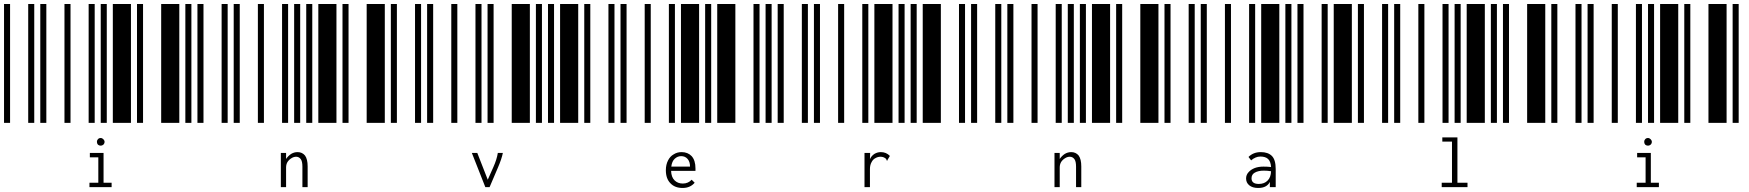

<svg xmlns="http://www.w3.org/2000/svg" viewBox="-20 -610 8680 953"><path d="M0 0V-590H30V0ZM120 0V-590H150V0ZM180 0V-590H210V0ZM300 0V-590H330V0ZM420 0V-590H450V0ZM480 0V-590H510V0ZM540 0V-590H630V0ZM660 0V-590H690V0ZM780 0V-590H870V0ZM900 0V-590H930V0ZM424 297H468V171H426V149H494V297H534V319H424ZM480 113Q472 113 466 108Q461 102 461 94Q461 86 466 81Q471 75 480 75Q487 75 493 81Q499 87 499 94Q499 102 493 108Q487 113 480 113Z M960 0V-590H990V0ZM1080 0V-590H1110V0ZM1140 0V-590H1170V0ZM1260 0V-590H1290V0ZM1380 0V-590H1410V0ZM1440 0V-590H1470V0ZM1500 0V-590H1530V0ZM1560 0V-590H1650V0ZM1680 0V-590H1710V0ZM1800 0V-590H1890V0ZM1374 149H1400V179Q1410 164 1425 154Q1440 145 1457 145Q1480 145 1494 162Q1507 180 1507 216V319H1481V217Q1481 191 1473 180Q1464 168 1450 168Q1438 168 1427 175Q1415 182 1407 194Q1400 206 1400 221V319H1374Z M1920 0V-590H1950V0ZM2040 0V-590H2070V0ZM2100 0V-590H2130V0ZM2220 0V-590H2250V0ZM2340 0V-590H2370V0ZM2400 0V-590H2430V0ZM2520 0V-590H2610V0ZM2640 0V-590H2670V0ZM2700 0V-590H2730V0ZM2760 0V-590H2850V0ZM2476 149Q2470 179 2451 223L2410 319H2389L2322 149H2349L2401 282L2429 219Q2446 181 2451 149Z M2880 0V-590H2910V0ZM3000 0V-590H3030V0ZM3060 0V-590H3090V0ZM3180 0V-590H3210V0ZM3300 0V-590H3330V0ZM3360 0V-590H3450V0ZM3480 0V-590H3510V0ZM3540 0V-590H3630V0ZM3720 0V-590H3750V0ZM3780 0V-590H3810V0ZM3368 323Q3330 323 3308 300Q3285 277 3285 235Q3285 207 3296 186Q3306 166 3324 156Q3341 145 3363 145Q3394 145 3413 165Q3432 186 3432 226Q3432 230 3432 238H3311Q3312 269 3328 285Q3344 301 3369 301Q3396 301 3413 282L3428 297Q3406 323 3368 323ZM3405 217Q3405 193 3393 179Q3381 165 3361 165Q3343 165 3329 178Q3315 191 3312 217Z M3840 0V-590H3870V0ZM3960 0V-590H3990V0ZM4020 0V-590H4050V0ZM4140 0V-590H4170V0ZM4260 0V-590H4290V0ZM4320 0V-590H4410V0ZM4440 0V-590H4470V0ZM4500 0V-590H4530V0ZM4560 0V-590H4650V0ZM4740 0V-590H4770V0ZM4352 145Q4379 145 4397 164L4385 184L4384 188L4381 186Q4380 182 4379 180Q4377 177 4372 174Q4363 168 4350 168Q4337 168 4325 175Q4313 181 4306 195Q4298 209 4298 229V319H4271V149H4299L4298 180Q4305 164 4320 154Q4335 145 4352 145Z M4800 0V-590H4830V0ZM4920 0V-590H4950V0ZM4980 0V-590H5010V0ZM5100 0V-590H5130V0ZM5220 0V-590H5250V0ZM5280 0V-590H5310V0ZM5340 0V-590H5370V0ZM5400 0V-590H5490V0ZM5520 0V-590H5550V0ZM5640 0V-590H5730V0ZM5214 149H5240V179Q5250 164 5265 154Q5280 145 5297 145Q5320 145 5334 162Q5347 180 5347 216V319H5321V217Q5321 191 5313 180Q5304 168 5290 168Q5278 168 5267 175Q5255 182 5247 194Q5240 206 5240 221V319H5214Z M5760 0V-590H5790V0ZM5880 0V-590H5910V0ZM5940 0V-590H5970V0ZM6060 0V-590H6090V0ZM6180 0V-590H6210V0ZM6240 0V-590H6330V0ZM6360 0V-590H6390V0ZM6420 0V-590H6450V0ZM6540 0V-590H6570V0ZM6600 0V-590H6690V0ZM6238 145Q6274 145 6293 164Q6312 183 6312 229V319H6283V293Q6268 323 6225 323Q6197 323 6181 310Q6165 297 6165 276Q6165 258 6177 245Q6188 232 6208 224Q6227 217 6251 217Q6272 217 6289 219Q6287 191 6274 179Q6261 167 6236 167Q6223 167 6212 172Q6200 177 6190 186L6177 169Q6201 145 6238 145ZM6228 303Q6256 303 6272 286Q6288 270 6289 240Q6272 237 6253 237Q6225 237 6208 247Q6192 256 6192 275Q6192 303 6228 303Z M6720 0V-590H6750V0ZM6840 0V-590H6870V0ZM6900 0V-590H6930V0ZM7020 0V-590H7050V0ZM7140 0V-590H7170V0ZM7200 0V-590H7230V0ZM7260 0V-590H7350V0ZM7380 0V-590H7410V0ZM7440 0V-590H7470V0ZM7560 0V-590H7650V0ZM7136 297H7187V93H7139V72H7214V297H7264V319H7136Z M7680 0V-590H7710V0ZM7800 0V-590H7830V0ZM7860 0V-590H7890V0ZM7980 0V-590H8010V0ZM8100 0V-590H8130V0ZM8160 0V-590H8190V0ZM8220 0V-590H8310V0ZM8340 0V-590H8370V0ZM8460 0V-590H8550V0ZM8580 0V-590H8610V0ZM8104 297H8148V171H8106V149H8174V297H8214V319H8104ZM8160 113Q8152 113 8146 108Q8141 102 8141 94Q8141 86 8146 81Q8151 75 8160 75Q8167 75 8173 81Q8179 87 8179 94Q8179 102 8173 108Q8167 113 8160 113Z"/></svg>

Font: Libre Barcode 39 Extended Text
Style: Regular
Weight: 400
Version: Version 1.005; ttfautohint (v1.8.3)